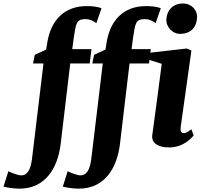

<svg xmlns="http://www.w3.org/2000/svg" viewBox="-144 -851 1183 1121"><path d="M42.5 79.1C33.7 145.5 12.2 172.9 -19 172.9C-42.5 173.3 -88.9 151.9 -95.2 148.9L-123.5 238.8C-107.4 242.7 -66.4 250.5 -30.8 250.5C123 250.5 191.9 127.9 209.5 -4.4L266.1 -480.5H379.9L390.1 -564H277.8L287.6 -637.2C299.8 -713.9 301.8 -738.8 353 -739.3C385.7 -739.7 406.2 -724.6 418.5 -715.8L448.7 -802.7C422.4 -813.5 389.2 -815.4 361.8 -815.4C231.4 -815.4 156.2 -732.9 133.8 -612.3L125.5 -561.5L59.1 -530.8L48.8 -480.5H109.9ZM388.7 79.1C379.9 145.5 358.4 172.9 327.1 172.9C303.7 173.3 257.3 151.9 251 148.9L222.7 238.8C238.8 242.7 279.8 250.5 315.4 250.5C469.2 250.5 538.1 127.9 555.7 -4.4L612.3 -480.5H726.1L736.3 -564H624L633.8 -637.2C646 -713.9 647.9 -738.8 699.2 -739.3C731.9 -739.7 752.4 -724.6 764.6 -715.8L794.9 -802.7C768.6 -813.5 735.4 -815.4 708 -815.4C577.6 -815.4 502.4 -732.9 480 -612.3L471.7 -561.5L405.3 -530.8L395 -480.5H456.1ZM906.2 -653.3C975.6 -653.3 1005.4 -697.8 1006.8 -752C1007.8 -791 975.6 -830.6 923.8 -830.6C863.8 -830.6 828.6 -788.1 827.1 -734.9C826.2 -694.3 862.8 -653.3 906.2 -653.3ZM745.1 -63C738.8 -20.5 772.9 9.8 842.3 9.8C927.7 9.8 975.1 -45.9 986.8 -60.5L973.1 -96.2C950.7 -79.6 939.5 -73.7 928.2 -73.7C913.6 -73.7 907.7 -86.9 911.1 -110.8L973.6 -556.2L946.8 -567.9L729 -543L720.2 -503.4L800.3 -478.5C775.4 -291 756.8 -140.6 745.1 -63Z"/></svg>

Font: Merriweather
Style: Heavy Italic
Weight: 900
Italic angle: -7.5°
Designer: Eben Sorkin
Foundry: Eben Sorkin
Version: Version 1.001